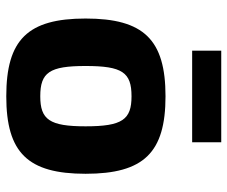

<svg xmlns="http://www.w3.org/2000/svg" viewBox="-78 -652 742 627"><g transform="rotate(90 293.5 -338.0)"><path d="M444 -594V-689H145V-594ZM294 -507C109 -507 40 -436 40 -246C40 -57 109 13 294 13C478 13 547 -57 547 -246C547 -436 478 -507 294 -507ZM294 -396C370 -396 392 -366 392 -246C392 -128 370 -98 294 -98C216 -98 195 -128 195 -246C195 -366 216 -396 294 -396Z"/></g></svg>

Font: SnT
Style: Bold
Weight: 700
Designer: Natanael Gama
Version: Version 1.001;PS 001.001;hotconv 1.0.70;makeotf.lib2.5.58329